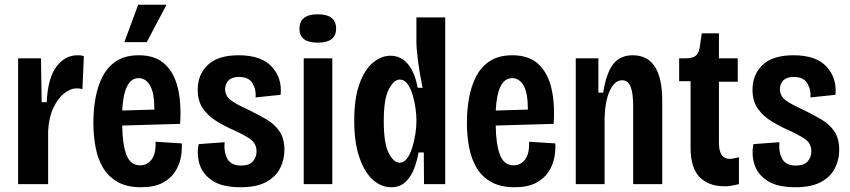

<svg xmlns="http://www.w3.org/2000/svg" viewBox="-20 -773 3568 806"><path d="M56 0V-528H152L155 -344H176Q181 -446 217 -493.5Q253 -541 305 -541Q311 -541 318 -540.5Q325 -540 332 -537L326 -399Q315 -402 302 -402Q275 -402 248.5 -380.5Q222 -359 203.5 -319Q185 -279 182 -223V0Z M572 13Q513 13 474 -9Q435 -31 412.5 -69Q390 -107 381 -156Q372 -205 372 -258Q372 -311 381 -361.5Q390 -412 411 -452.5Q432 -493 469 -517Q506 -541 563 -541Q633 -541 673 -503Q713 -465 727.5 -399.5Q742 -334 736 -253L493 -246Q494 -166 511 -122.5Q528 -79 568 -79Q598 -79 616.5 -103.5Q635 -128 633 -178L743 -171Q745 -143 739 -111.5Q733 -80 714.5 -51.5Q696 -23 661.5 -5Q627 13 572 13ZM562 -445Q500 -445 493 -309L628 -313Q628 -383 610 -414Q592 -445 562 -445ZM596 -596H502L560 -753H679Z M990 13Q914 13 872.5 -14Q831 -41 818 -83Q805 -125 814 -168L923 -176Q919 -135 934.5 -106.5Q950 -78 992 -78Q1027 -78 1042 -96Q1057 -114 1057 -137Q1057 -171 1030 -189.5Q1003 -208 960 -227Q924 -243 889.5 -264Q855 -285 832.5 -316.5Q810 -348 810 -397Q810 -460 852.5 -500.5Q895 -541 982 -541Q1077 -541 1121 -493Q1165 -445 1158 -375L1053 -364Q1056 -397 1040 -423.5Q1024 -450 983 -450Q954 -450 939.5 -435.5Q925 -421 925 -399Q925 -370 949.5 -352Q974 -334 1019 -314Q1062 -293 1097.5 -272.5Q1133 -252 1153.5 -221.5Q1174 -191 1174 -144Q1174 -103 1156 -67Q1138 -31 1097.5 -9Q1057 13 990 13Z M1255 0V-528H1375V0ZM1314 -594Q1237 -594 1237 -652Q1237 -713 1314 -713Q1391 -713 1391 -653Q1391 -594 1314 -594Z M1622 13Q1580 13 1545 -18.5Q1510 -50 1488.5 -112.5Q1467 -175 1467 -267Q1467 -359 1488.5 -419.5Q1510 -480 1545 -509.5Q1580 -539 1619 -539Q1665 -539 1694 -502Q1723 -465 1733 -405L1754 -404Q1741 -468 1734.5 -519Q1728 -570 1728 -599V-700H1849V0H1760L1759 -133H1737Q1731 -98 1718 -64Q1705 -30 1681.5 -8.5Q1658 13 1622 13ZM1658 -90Q1676 -90 1689 -108Q1702 -126 1710.5 -153Q1719 -180 1723.5 -209Q1728 -238 1728 -261V-274Q1728 -290 1724.5 -317Q1721 -344 1713 -372Q1705 -400 1691.5 -419.5Q1678 -439 1658 -439Q1634 -439 1612.5 -399Q1591 -359 1591 -265Q1591 -170 1612 -130Q1633 -90 1658 -90Z M2140 13Q2081 13 2042 -9Q2003 -31 1980.5 -69Q1958 -107 1949 -156Q1940 -205 1940 -258Q1940 -311 1949 -361.5Q1958 -412 1979 -452.5Q2000 -493 2037 -517Q2074 -541 2131 -541Q2201 -541 2241 -503Q2281 -465 2295.5 -399.5Q2310 -334 2304 -253L2061 -246Q2062 -166 2079 -122.5Q2096 -79 2136 -79Q2166 -79 2184.5 -103.5Q2203 -128 2201 -178L2311 -171Q2313 -143 2307 -111.5Q2301 -80 2282.5 -51.5Q2264 -23 2229.5 -5Q2195 13 2140 13ZM2130 -445Q2068 -445 2061 -309L2196 -313Q2196 -383 2178 -414Q2160 -445 2130 -445Z M2397 0V-528H2492V-384H2512Q2526 -470 2555.5 -505.5Q2585 -541 2636 -541Q2760 -541 2760 -350V0H2638V-326Q2638 -383 2627 -409.5Q2616 -436 2592 -436Q2560 -436 2540 -392.5Q2520 -349 2518 -278V0Z M3022 9Q2954 9 2916.5 -30Q2879 -69 2879 -153V-432H2831V-528H2854Q2886 -528 2899.5 -538Q2913 -548 2917 -572L2926 -633H2998V-528H3077V-430H2998V-174Q2998 -106 3043 -106Q3050 -106 3059.5 -108Q3069 -110 3082 -113V0Q3065 4 3051.5 6.5Q3038 9 3022 9Z M3319 13Q3243 13 3201.5 -14Q3160 -41 3147 -83Q3134 -125 3143 -168L3252 -176Q3248 -135 3263.5 -106.5Q3279 -78 3321 -78Q3356 -78 3371 -96Q3386 -114 3386 -137Q3386 -171 3359 -189.5Q3332 -208 3289 -227Q3253 -243 3218.5 -264Q3184 -285 3161.5 -316.5Q3139 -348 3139 -397Q3139 -460 3181.5 -500.5Q3224 -541 3311 -541Q3406 -541 3450 -493Q3494 -445 3487 -375L3382 -364Q3385 -397 3369 -423.5Q3353 -450 3312 -450Q3283 -450 3268.5 -435.5Q3254 -421 3254 -399Q3254 -370 3278.5 -352Q3303 -334 3348 -314Q3391 -293 3426.5 -272.5Q3462 -252 3482.5 -221.5Q3503 -191 3503 -144Q3503 -103 3485 -67Q3467 -31 3426.5 -9Q3386 13 3319 13Z"/></svg>

Font: Bricolage Grotesque 12pt Condensed SemiBold
Style: Regular
Weight: 600
Width: 3
Designer: Mathieu Triay
Foundry: Atelier Triay
Version: Version 1.001; ttfautohint (v1.8.4.7-5d5b);gftools[0.9.33.de